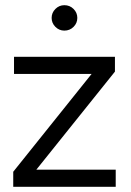

<svg xmlns="http://www.w3.org/2000/svg" viewBox="-20 -720 503 740"><path d="M31 0V-58L333 -435H34V-501H423V-444L120 -66H426V0ZM228 -602Q208 -602 193.5 -616.5Q179 -631 179 -651Q179 -671 193.5 -685.5Q208 -700 228 -700Q249 -700 263.5 -685.5Q278 -671 278 -651Q278 -631 263.5 -616.5Q249 -602 228 -602Z"/></svg>

Font: Red Hat Display
Style: Regular
Weight: 400
Designer: Pentagram / MCKL
Foundry: Pentagram / MCKL
Version: Version 1.003; Red Hat Display